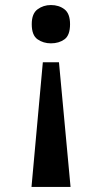

<svg xmlns="http://www.w3.org/2000/svg" viewBox="-20 -562 405 762"><path d="M214 -315 260 180H105L150 -315ZM182 -542Q214 -542 236 -525Q258 -508 258 -466Q258 -422 236 -406Q214 -390 182 -390Q152 -390 129 -406Q106 -422 106 -466Q106 -508 129 -525Q152 -542 182 -542Z"/></svg>

Font: Noto Naskh Arabic SemiBold
Style: Regular
Weight: 600
Designer: Monotype Design Team, David Williams, Mohamad Dakak and Nizar Qandah
Foundry: Monotype Imaging Inc.
Version: Version 2.016